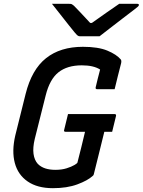

<svg xmlns="http://www.w3.org/2000/svg" viewBox="-20 -965 747 1005"><path d="M336 -368H579Q590 -368 587 -357L567 -275H526Q513 -222 498.5 -163.5Q484 -105 471 -53Q470 -47 465 -44Q439 -20 385 0Q331 20 257 20Q176 20 125 -15Q74 -50 57.5 -112Q41 -174 60 -256L114 -473Q146 -601 221 -660.5Q296 -720 414 -720Q494 -720 542 -700Q590 -680 612 -654Q617 -648 614 -634Q606 -603 597 -567.5Q588 -532 580 -498H489Q478 -498 481 -509Q486 -531 491.5 -552.5Q497 -574 504 -601Q470 -623 408 -623Q332 -623 286 -586.5Q240 -550 219 -465L162 -238Q151 -192 155.5 -159.5Q160 -127 178 -107Q194 -91 217 -83.5Q240 -76 270 -76Q303 -76 328.5 -84Q354 -92 369 -101Q384 -110 385 -113Q396 -154 405.5 -194Q415 -234 425 -275H324Q312 -275 316 -286Q321 -307 326 -327Q331 -347 336 -368ZM501 -775H399Q392 -775 387 -778.5Q382 -782 371 -795Q362 -806 341.5 -831.5Q321 -857 297 -888Q273 -919 252 -945H341Q352 -945 356 -943Q360 -941 367 -935Q391 -911 452 -845H461Q506 -877 541 -901.5Q576 -926 604 -945H698Q708 -945 707 -938Q706 -934 701.5 -930Q697 -926 679 -912Q658 -896 624 -870Q590 -844 556.5 -818Q523 -792 501 -775Z"/></svg>

Font: Recursive Mn Lnr St Med
Style: Italic
Weight: 500
Italic angle: -15°
Monospace: yes
Version: Version 1.079;hotconv 1.0.112;makeotfexe 2.5.65598; ttfautoh